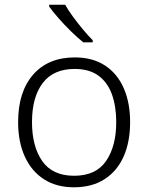

<svg xmlns="http://www.w3.org/2000/svg" viewBox="-20 -786 630 816"><path d="M533 -267Q533 -183 505.5 -121Q478 -59 424.5 -24.5Q371 10 294 10Q220 10 167 -24Q114 -58 85.5 -120.5Q57 -183 57 -267Q57 -396 121 -469Q185 -542 298 -542Q374 -542 426.5 -507.5Q479 -473 506 -411Q533 -349 533 -267ZM116 -267Q116 -164 159.5 -101.5Q203 -39 295 -39Q388 -39 431 -102Q474 -165 474 -267Q474 -333 456 -384Q438 -435 399 -464Q360 -493 297 -493Q207 -493 161.5 -433Q116 -373 116 -267ZM257 -766Q269 -744 289.5 -716Q310 -688 332.5 -661Q355 -634 374 -615V-606H334Q309 -626 281 -653.5Q253 -681 228.5 -709Q204 -737 189 -758V-766Z"/></svg>

Font: Noto Sans Lao Looped Light
Style: Regular
Weight: 300
Designer: Mark Frömberg, Ben Mitchell
Foundry: The Fontpad Ltd
Version: Version 1.002; ttfautohint (v1.8.4.7-5d5b)